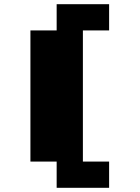

<svg xmlns="http://www.w3.org/2000/svg" viewBox="-20 -895 665 915"><path d="M250 -875H500V-750H375V-125H500V0H250V-125H125V-750H250Z"/></svg>

Font: Dogica Pixel
Style: Bold
Weight: 700
Designer: Roberto Mocci
Version: Version 001.000